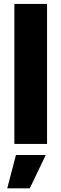

<svg xmlns="http://www.w3.org/2000/svg" viewBox="-20 -748 319 998"><path d="M224.6 -727.5V0H54.7V-727.5ZM17.6 231 63 57.6H217.8L134.8 231Z"/></svg>

Font: Inter 17pt ExtraBold
Style: Regular
Weight: 800
Version: Version 4.001;git-66647c0bb